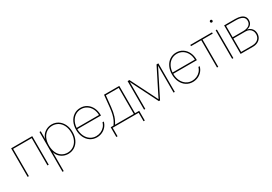

<svg xmlns="http://www.w3.org/2000/svg" viewBox="38 -1748 4263 3004"><g transform="rotate(-30 2170.0 -246.0)"><path d="M446.3 0H423.8V-493.2H87.9V0H65.4V-515.6H446.3Z M577.1 -515.6H599.6V-376H600.1Q609.4 -417 638.2 -450.7Q667 -484.4 709 -503.9Q751 -523.4 798.8 -523.4Q862.8 -523.4 914.3 -490.2Q965.8 -457 995.6 -396.7Q1025.4 -336.4 1025.4 -257.8Q1025.4 -178.7 996.1 -118.4Q966.8 -58.1 915 -25.1Q863.3 7.8 798.8 7.8Q751 7.8 709.5 -11.2Q668 -30.3 639.4 -63.2Q610.8 -96.2 600.1 -136.7H599.6V204.1H577.1ZM1002.9 -257.8Q1002.9 -331.1 976.3 -386.2Q949.7 -441.4 903.3 -471.2Q856.9 -501 798.8 -501Q739.7 -501 694.6 -471.2Q649.4 -441.4 624.5 -386.5Q599.6 -331.5 599.6 -257.8Q599.6 -184.1 624.5 -129.2Q649.4 -74.2 694.6 -44.4Q739.7 -14.6 798.8 -14.6Q856.9 -14.6 903.3 -44.4Q949.7 -74.2 976.3 -129.4Q1002.9 -184.6 1002.9 -257.8Z M1089.8 -257.8Q1089.8 -334 1118.7 -394.5Q1147.5 -455.1 1199 -489.3Q1250.5 -523.4 1316.4 -523.4Q1381.3 -523.4 1432.1 -490.2Q1482.9 -457 1511 -399.2Q1539.1 -341.3 1539.1 -269.5V-257.8H1101.6V-280.3H1524.4L1516.1 -276.4Q1516.1 -340.8 1490 -392.1Q1463.9 -443.4 1418.2 -472.2Q1372.6 -501 1316.4 -501Q1257.3 -501 1210.9 -470Q1164.6 -439 1138.4 -384Q1112.3 -329.1 1112.3 -258.8V-257.8Q1112.3 -187.5 1138.4 -132.1Q1164.6 -76.7 1210.9 -45.7Q1257.3 -14.6 1316.4 -14.6Q1359.9 -14.6 1399.4 -31.7Q1439 -48.8 1467.3 -80.6Q1495.6 -112.3 1506.8 -154.3H1530.3Q1518.6 -106 1487.1 -69.1Q1455.6 -32.2 1411.1 -12.2Q1366.7 7.8 1316.4 7.8Q1250.5 7.8 1199 -26.4Q1147.5 -60.5 1118.7 -121.1Q1089.8 -181.6 1089.8 -257.8Z M1579.1 -22.5H1628.9Q1654.8 -55.7 1673.1 -95.5Q1691.4 -135.3 1702.9 -184.1Q1714.4 -232.9 1720.7 -293L1743.2 -515.6H2018.6V-22.5H2093.8V153.3H2071.3V0H1601.6V153.3H1579.1ZM1996.1 -22.5V-493.2H1763.7L1743.2 -293Q1734.4 -205.1 1714.1 -141.1Q1693.8 -77.1 1657.2 -22.5Z M2168.9 -515.6H2201.7L2402.3 -117.2Q2417 -87.4 2431.6 -57.6Q2438.5 -43.9 2441.7 -37.6Q2444.8 -31.2 2451.7 -18.1H2441.9Q2448.7 -32.2 2452.1 -38.8Q2455.6 -45.4 2462.4 -59.1Q2477.1 -88.4 2491.2 -117.2L2691.9 -515.6H2724.6V0H2702.1V-375Q2702.1 -412.6 2702.1 -449.7Q2702.1 -473.6 2702.1 -497.1H2707L2682.1 -446.8Q2664.1 -411.1 2646 -375L2457.5 0H2436L2247.6 -375Q2232.4 -405.3 2225.1 -419.7Q2217.8 -434.1 2203.1 -463.4Q2194.8 -480.5 2186.5 -497.1H2191.4Q2191.4 -473.6 2191.4 -449.7Q2191.4 -412.6 2191.4 -375V0H2168.9Z M2822.3 -257.8Q2822.3 -334 2851.1 -394.5Q2879.9 -455.1 2931.4 -489.3Q2982.9 -523.4 3048.8 -523.4Q3113.8 -523.4 3164.6 -490.2Q3215.3 -457 3243.4 -399.2Q3271.5 -341.3 3271.5 -269.5V-257.8H2834V-280.3H3256.8L3248.5 -276.4Q3248.5 -340.8 3222.4 -392.1Q3196.3 -443.4 3150.6 -472.2Q3105 -501 3048.8 -501Q2989.7 -501 2943.4 -470Q2897 -439 2870.8 -384Q2844.7 -329.1 2844.7 -258.8V-257.8Q2844.7 -187.5 2870.8 -132.1Q2897 -76.7 2943.4 -45.7Q2989.7 -14.6 3048.8 -14.6Q3092.3 -14.6 3131.8 -31.7Q3171.4 -48.8 3199.7 -80.6Q3228 -112.3 3239.3 -154.3H3262.7Q3251 -106 3219.5 -69.1Q3188 -32.2 3143.6 -12.2Q3099.1 7.8 3048.8 7.8Q2982.9 7.8 2931.4 -26.4Q2879.9 -60.5 2851.1 -121.1Q2822.3 -181.6 2822.3 -257.8Z M3486.8 -493.2H3301.8V-515.6H3694.3V-493.2H3509.3V0H3486.8Z M3759.8 -515.6H3782.2V0H3759.8ZM3748 -672.9Q3748 -679.2 3751.2 -684.3Q3754.4 -689.5 3759.5 -692.6Q3764.6 -695.8 3771 -695.8Q3777.3 -695.8 3782.5 -692.6Q3787.6 -689.5 3790.8 -684.3Q3793.9 -679.2 3793.9 -672.9Q3793.9 -666.5 3790.8 -661.4Q3787.6 -656.2 3782.5 -653.1Q3777.3 -649.9 3771 -649.9Q3764.6 -649.9 3759.5 -653.1Q3754.4 -656.2 3751.2 -661.4Q3748 -666.5 3748 -672.9Z M3913.1 -515.6H4112.3Q4169.4 -515.6 4209.2 -502Q4249 -488.3 4270 -461.4Q4291 -434.6 4291 -394.5Q4291 -348.1 4264.4 -318.1Q4237.8 -288.1 4191.4 -280.3Q4243.2 -268.6 4272 -233.9Q4300.8 -199.2 4300.8 -146.5Q4300.8 -103 4280 -69.8Q4259.3 -36.6 4222.2 -18.3Q4185.1 0 4137.7 0H3913.1ZM4137.7 -22.5Q4179.7 -22.5 4211.4 -37.8Q4243.2 -53.2 4260.7 -81.8Q4278.3 -110.4 4278.3 -148.4Q4278.3 -182.6 4262.9 -209.2Q4247.6 -235.8 4220.5 -250.7Q4193.4 -265.6 4159.2 -265.6H3935.5V-22.5ZM4123 -288.1Q4190.4 -288.1 4229.5 -314.9Q4268.6 -341.8 4268.6 -394.5Q4268.6 -444.3 4228.5 -468.8Q4188.5 -493.2 4112.3 -493.2H3935.5V-288.1Z"/></g></svg>

Font: Intratopia Thin
Style: Regular
Weight: 100
Designer: Rasmus Andersson
Foundry: rsms
Version: Version 3.000;Glyphs 3.2.3 (3260)